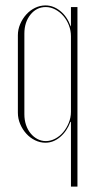

<svg xmlns="http://www.w3.org/2000/svg" viewBox="-20 -521 356 709"><path d="M242 -71H240Q227 -36 202 -15Q177 6 148 6Q128 6 109.5 -3Q91 -12 77 -27.5Q63 -43 54.5 -63Q46 -83 46 -105V-391Q46 -412 54.5 -432Q63 -452 77 -467.5Q91 -483 109.5 -492Q128 -501 148 -501Q177 -501 202.5 -480.5Q228 -460 241 -424H242V-495H266V168H242ZM242 -387Q242 -408 234.5 -427.5Q227 -447 214 -462Q201 -477 184 -486Q167 -495 149 -495Q115 -495 92.5 -467Q70 -439 70 -397V-99Q70 -78 76 -60Q82 -42 93 -28.5Q104 -15 118.5 -7.5Q133 0 149 0Q167 0 184 -9Q201 -18 213.5 -33Q226 -48 234 -67.5Q242 -87 242 -108Z"/></svg>

Font: Moniqa Thin Display
Style: Regular
Weight: 100
Designer: Rajesh Rajput
Foundry: Rajesh Rajput
Version: Version 1.000